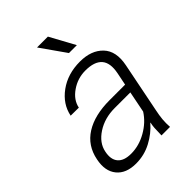

<svg xmlns="http://www.w3.org/2000/svg" viewBox="-218 -833 940 940"><g transform="rotate(-45 252.5 -362.5)"><path d="M342.8 0Q343.8 -37.6 344.5 -51Q345.2 -64.5 349.1 -82L347.7 -82.5Q313.5 -42.5 264.2 -16.4Q214.8 9.8 157.7 9.8Q88.9 9.8 55.7 -31Q22.5 -71.8 36.6 -140.6Q52.2 -220.2 116.9 -261Q181.6 -301.8 285.6 -301.8H392.6L405.8 -367.2Q418 -428.7 392.1 -458.5Q366.2 -488.3 303.7 -488.3Q250 -488.3 205.8 -457.5Q161.6 -426.8 152.8 -382.3L96.7 -382.8Q109.9 -449.7 170.4 -493.9Q231 -538.1 315.9 -538.1Q394 -538.1 436.5 -493.7Q479 -449.2 462.4 -366.2L410.6 -106.4Q404.3 -76.7 402.1 -51.8Q399.9 -26.9 401.9 0ZM174.8 -41.5Q229.5 -41.5 281 -70.8Q332.5 -100.1 361.8 -146L383.8 -256.8H275.4Q206.1 -256.8 154.1 -222.9Q102.1 -189 92.3 -138.7Q82.5 -92.3 103.8 -66.9Q125 -41.5 174.8 -41.5ZM362.3 -605.5H307.6L216.3 -735.4H291.5Z"/></g></svg>

Font: Franko
Style: Light Italic
Weight: 300
Designer: Google
Version: Version 1.200310; 2013